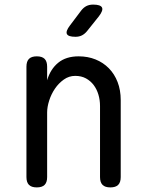

<svg xmlns="http://www.w3.org/2000/svg" viewBox="-20 -805 640 835"><path d="M185 -316V-35Q185 -12 174 -1Q163 10 140 10Q117 10 106 -1Q95 -12 95 -35V-515Q95 -538 106 -549Q117 -560 140 -560Q163 -560 174 -549Q185 -538 185 -515V-456Q199 -504 233 -532Q267 -560 322 -560Q362 -560 395.5 -546.5Q429 -533 453.5 -508Q478 -483 491.5 -448Q505 -413 505 -370V-35Q505 -12 494 -1Q483 10 460 10Q437 10 426 -1Q415 -12 415 -35V-344Q415 -370 408 -393.5Q401 -417 387.5 -435Q374 -453 354 -464Q334 -475 307 -475Q280 -475 257.5 -459Q235 -443 219 -419.5Q203 -396 194 -368Q185 -340 185 -316ZM308 -645Q277 -645 271 -657Q265 -669 284 -694L333 -759Q343 -772 355.5 -778.5Q368 -785 385 -785Q417 -785 423.5 -772.5Q430 -760 410 -734L358 -669Q348 -657 336 -651Q324 -645 308 -645Z"/></svg>

Font: Maple Mono NF
Style: Regular
Weight: 400
Monospace: yes
Designer: subframe7536
Version: Version 7.000